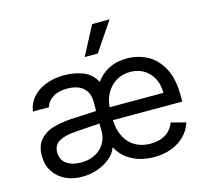

<svg xmlns="http://www.w3.org/2000/svg" viewBox="-110 -889 1104 1027"><g transform="rotate(-15 442.5 -375.5)"><path d="M421.4 -95.7H418.9Q408.2 -65.9 379.4 -41.3Q350.6 -16.6 309.6 -2Q268.6 12.7 222.7 12.7Q171.9 12.7 130.9 -6.8Q89.8 -26.4 65.9 -63.2Q42 -100.1 42 -150.4Q42 -207.5 70.8 -239.5Q99.6 -271.5 142.3 -283.9Q185.1 -296.4 241.2 -300.8L384.8 -308.1V-357.4Q384.8 -408.7 354.2 -436.3Q323.7 -463.9 264.6 -463.9Q216.3 -463.9 185.5 -444.1Q154.8 -424.3 145.5 -392.6H57.6Q63 -435.1 90.8 -467.8Q118.7 -500.5 164.8 -518.8Q210.9 -537.1 268.6 -537.1Q321.8 -537.1 369.9 -519.5Q418 -502 443.8 -453.1Q472.7 -493.7 515.6 -515.4Q558.6 -537.1 614.3 -537.1Q674.3 -537.1 726.1 -510.5Q777.8 -483.9 810.3 -424.6Q842.8 -365.2 842.8 -272.5V-237.3H459Q460.9 -182.1 481.7 -143.1Q502.4 -104 538.6 -83.7Q574.7 -63.5 622.1 -63.5Q670.4 -63.5 704.6 -84.2Q738.8 -105 753.9 -145.5L835 -124Q822.8 -84 793 -53.5Q763.2 -22.9 719.5 -6.1Q675.8 10.7 623 10.7Q552.7 10.7 500 -17.6Q447.3 -45.9 421.4 -95.7ZM237.3 -62.5Q282.7 -62.5 316.2 -80.6Q349.6 -98.6 367.2 -128.4Q384.8 -158.2 384.8 -192.4V-238.8L251 -229.5Q189.9 -225.6 158 -206.8Q126 -188 126 -147.5Q126 -106.4 156.5 -84.5Q187 -62.5 237.3 -62.5ZM757.8 -308.6Q757.8 -353 740 -387.9Q722.2 -422.9 689.5 -442.9Q656.7 -462.9 614.3 -462.9Q569.8 -462.9 535.6 -441.9Q501.5 -420.9 481.9 -385.5Q462.4 -350.1 459.5 -308.6ZM484.4 -762.7H581.1L472.7 -602.5H400.4Z"/></g></svg>

Font: Pretendard Std
Style: Regular
Weight: 400
Designer: Base glyphs from Inter by Rasmus Andersson; Hangeul glyphs from Noto Sans CJK(Source Han Sans) by Jang Soo-young and Kan
Foundry: Kil Hyung-jin
Version: Version 1.309